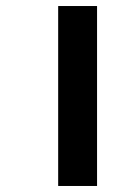

<svg xmlns="http://www.w3.org/2000/svg" viewBox="-20 -617 428 637"><path d="M173 0V-597H302V0Z"/></svg>

Font: Noto Sans Gujarati UI SemiCondensed
Style: Bold
Weight: 700
Width: 4
Designer: Jelle Bosma - Monotype Design Team, Universal Thirst
Foundry: Monotype Imaging Inc.
Version: Version 2.106; ttfautohint (v1.8.4.7-5d5b)